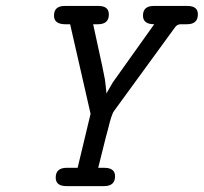

<svg xmlns="http://www.w3.org/2000/svg" viewBox="-20 -631 691 651"><path d="M163.1 -578.1Q163.1 -611.3 200.2 -610.8H314Q349.1 -610.8 349.1 -582Q349.1 -548.8 312 -548.8H295.9L327.1 -404.8L335.9 -360.8L339.8 -327.1L340.8 -314L345.2 -321.8L362.8 -352.1L502.9 -548.8Q464.8 -548.8 464.8 -578.1Q464.8 -611.3 502 -610.8H615.2Q651.4 -610.8 650.9 -582Q650.9 -548.8 613.8 -548.8H592.8Q580.6 -548.8 573.2 -538.1L368.2 -256.8Q367.2 -255.9 366.2 -253.9Q358.4 -244.1 346.2 -192.9Q344.2 -185.1 338.9 -166Q323.7 -106.9 313 -62H334Q370.1 -62 370.1 -33.2Q370.1 0 333 0H205.1Q168.9 0 168.9 -28.8Q168.9 -62 206.1 -62H243.2L287.1 -245.1L217.8 -548.8H200.2Q163.1 -549.3 163.1 -578.1Z"/></svg>

Font: CMU Typewriter Text
Style: Italic
Weight: 500
Italic angle: -14.04°
Version: Version 0.7.0